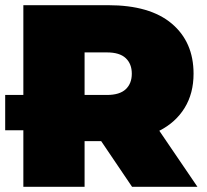

<svg xmlns="http://www.w3.org/2000/svg" viewBox="-33 -720 798 740"><path d="M57 0V-218H-13V-354H57V-700H384Q545 -700 629 -629Q713 -558 713 -436Q713 -360 678.5 -304Q644 -248 581 -216L728 0H476L357 -176H293V0ZM379 -354Q428 -354 451.5 -376Q475 -398 475 -436Q475 -474 451.5 -496Q428 -518 379 -518H293V-354Z"/></svg>

Font: Montserrat Black
Style: Regular
Weight: 900
Designer: Julieta Ulanovsky
Foundry: Julieta Ulanovsky
Version: Version 9.000; ttfautohint (v1.8.4.7-5d5b)